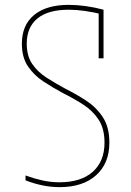

<svg xmlns="http://www.w3.org/2000/svg" viewBox="-20 -760 540 790"><path d="M225 10Q191 10 156 3Q121 -4 85 -18V-38Q121 -25 155 -17.5Q189 -10 225 -10Q313 -10 361.5 -53Q410 -96 410 -173Q410 -231 385.5 -268Q361 -305 322 -330Q283 -355 239 -377Q198 -399 159 -424.5Q120 -450 95 -487Q70 -524 70 -580Q70 -657 120.5 -698.5Q171 -740 263 -740Q295 -740 332 -735Q369 -730 406 -720V-520H386V-713L401 -701Q364 -710 329 -715Q294 -720 263 -720Q178 -720 134 -684Q90 -648 90 -580Q90 -530 112.5 -497Q135 -464 171.5 -440.5Q208 -417 249 -395Q293 -373 334.5 -346Q376 -319 403 -278Q430 -237 430 -173Q430 -88 375.5 -39Q321 10 225 10Z"/></svg>

Font: M PLUS 1 Code Thin
Style: Regular
Weight: 250
Designer: Coji Morishita
Foundry: UNDERFOREST DESIGN
Version: Version 1.002